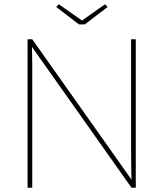

<svg xmlns="http://www.w3.org/2000/svg" viewBox="-20 -885 771 905"><path d="M110 0V-700H132L605 -31H601Q600 -40 599.5 -50Q599 -60 599 -74.5Q599 -89 598.5 -111Q598 -133 598 -164.5Q598 -196 598 -241V-700H620V0H600L115 -686H130Q130 -676 130.5 -658Q131 -640 131.5 -616.5Q132 -593 132 -567.5Q132 -542 132 -517Q132 -492 132 -470V0ZM352 -770 245 -852 257 -865 374 -783H359L475 -865L487 -852L380 -770Z"/></svg>

Font: Lexend Deca Thin
Style: Regular
Weight: 250
Designer: Bonnie Shaver-Troup, Thomas Jockin
Foundry: Lexend
Version: Version 1.007